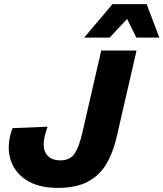

<svg xmlns="http://www.w3.org/2000/svg" viewBox="-20 -906 796 935"><path d="M262 9Q164 9 104.5 -31.5Q45 -72 28.5 -138.5Q12 -205 41 -282L212 -289Q181 -206 200 -165.5Q219 -125 274 -125Q320 -125 342.5 -157Q365 -189 382 -264L473 -660H645L547 -234Q530 -162 497.5 -107Q465 -52 408 -21.5Q351 9 262 9ZM694 -886 756 -723H644L599 -814L514 -723H390L528 -886Z"/></svg>

Font: Work Sans
Style: Bold Italic
Weight: 700
Italic angle: -13°
Designer: Wei Huang
Foundry: Wei Huang
Version: Version 2.010; ttfautohint (v1.8.3)